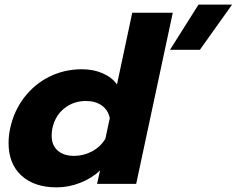

<svg xmlns="http://www.w3.org/2000/svg" viewBox="-20 -789 1022 829"><path d="M837 -769H982L843 -574H714ZM17 -171Q17 -203 24 -235Q40 -310 84.5 -368Q129 -426 193.5 -458Q258 -490 334 -490Q384 -490 424.5 -472Q465 -454 485 -424L551 -734H726L568 5H399L412 -53Q376 -19 326 0.5Q276 20 225 20Q128 20 72.5 -31Q17 -82 17 -171ZM435 -190 454 -279Q447 -314 419.5 -333.5Q392 -353 351 -353Q298 -353 258 -321.5Q218 -290 206 -234Q203 -218 203 -203Q203 -162 229 -139Q255 -116 300 -116Q341 -116 377.5 -135.5Q414 -155 435 -190Z"/></svg>

Font: Prompt
Style: Bold Italic
Weight: 700
Italic angle: -12°
Designer: Katatrad Team
Foundry: CadsonDemak
Version: Version 1.001